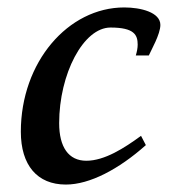

<svg xmlns="http://www.w3.org/2000/svg" viewBox="-20 -483 492 516"><path d="M36 -129C36 -39 80 13 157 13C221 13 299 -28 372 -93L359 -118C314 -85 261 -51 212 -51C164 -51 139 -88 139 -152C139 -284 204 -409 277 -409C341 -409 350 -389 350 -363C350 -354 348 -344 345 -334H380C386 -348 411 -391 411 -416C411 -450 358 -463 314 -463C163 -463 36 -316 36 -129Z"/></svg>

Font: KpRoman
Style: SemiboldItalic
Weight: 600
Italic angle: -11°
Version: Version 0.66